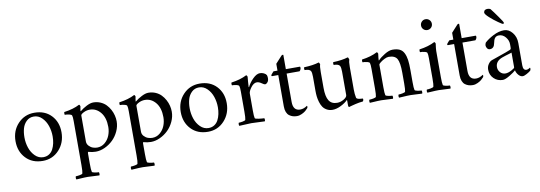

<svg xmlns="http://www.w3.org/2000/svg" viewBox="-64 -1091 4915 1749"><g transform="rotate(-10 2394.0 -216.5)"><path d="M41 -212.9Q41 -309.6 102.1 -374.3Q163.1 -439 253.9 -439Q351.1 -439 409.4 -377.7Q467.8 -316.4 467.8 -221.2Q467.8 -124.5 407.2 -58.8Q346.7 6.8 255.9 6.8Q158.7 6.8 99.9 -55.2Q41 -117.2 41 -212.9ZM127 -232.9Q127 -182.6 142.6 -136.2Q158.2 -89.8 190.7 -57.9Q223.1 -25.9 266.1 -25.9Q296.9 -25.9 319.8 -40.5Q342.8 -55.2 356 -80.3Q369.1 -105.5 375.5 -135.3Q381.8 -165 381.8 -198.2Q381.8 -248.5 366.2 -295.2Q350.6 -341.8 318.1 -373.8Q285.6 -405.8 243.2 -405.8Q202.6 -405.8 175.5 -379.6Q148.4 -353.5 137.7 -316.2Q127 -278.8 127 -232.9Z M524.9 -372.1Q522.9 -374 522.7 -384Q522.5 -394 524.9 -397.9Q609.9 -409.2 668 -439.9Q671.4 -439.9 675 -433.8Q678.7 -427.7 678.7 -423.8L675.3 -405.8Q671.9 -387.7 671.9 -382.8Q671.9 -378.9 673.8 -378.9Q674.8 -378.9 676.8 -380.9Q700.2 -400.9 736.1 -419.4Q772 -438 798.8 -438Q834.5 -438 865 -424.8Q895.5 -411.6 916.3 -390.1Q937 -368.7 951.7 -341.6Q966.3 -314.5 973.1 -286.4Q980 -258.3 980 -231.9Q980 -185.1 959.2 -140.4Q938.5 -95.7 905.3 -63.5Q872.1 -31.2 829.6 -11.7Q787.1 7.8 745.6 7.8Q711.4 7.8 675.8 -2.9Q671.9 2 671.9 9.8V106.9Q671.9 165 676.8 181.2Q678.7 188.5 701.7 192.6Q724.6 196.8 739.7 196.8Q742.7 200.7 742.9 211.4Q743.2 222.2 739.7 226.1Q637.2 221.2 632.8 221.2Q615.2 221.2 599.1 221.9Q583 222.7 562 224.1Q541 225.6 526.9 226.1Q523.4 222.2 523.7 211.4Q523.9 200.7 526.9 196.8Q542 196.8 564.9 192.6Q587.9 188.5 589.8 181.2Q594.7 165 594.7 106.9V-301.8Q594.7 -341.8 589.8 -354Q586.9 -361.8 570.8 -366.2Q554.7 -370.6 543.9 -371.3Q533.2 -372.1 524.9 -372.1ZM671.9 -100.1Q671.9 -76.2 688.2 -58.6Q704.6 -41 724.9 -33.9Q745.1 -26.9 764.6 -26.9Q804.2 -26.9 835 -52.2Q865.7 -77.6 880.9 -115.5Q896 -153.3 896 -194.8Q896 -280.8 855.7 -329.8Q815.4 -378.9 755.9 -378.9Q726.6 -378.9 699.2 -365Q671.9 -351.1 671.9 -339.8Z M1034.7 -372.1Q1032.7 -374 1032.5 -384Q1032.2 -394 1034.7 -397.9Q1119.6 -409.2 1177.7 -439.9Q1181.2 -439.9 1184.8 -433.8Q1188.5 -427.7 1188.5 -423.8L1185.1 -405.8Q1181.6 -387.7 1181.6 -382.8Q1181.6 -378.9 1183.6 -378.9Q1184.6 -378.9 1186.5 -380.9Q1210 -400.9 1245.8 -419.4Q1281.7 -438 1308.6 -438Q1344.2 -438 1374.8 -424.8Q1405.3 -411.6 1426 -390.1Q1446.8 -368.7 1461.4 -341.6Q1476.1 -314.5 1482.9 -286.4Q1489.7 -258.3 1489.7 -231.9Q1489.7 -185.1 1469 -140.4Q1448.2 -95.7 1415 -63.5Q1381.8 -31.2 1339.4 -11.7Q1296.9 7.8 1255.4 7.8Q1221.2 7.8 1185.5 -2.9Q1181.6 2 1181.6 9.8V106.9Q1181.6 165 1186.5 181.2Q1188.5 188.5 1211.4 192.6Q1234.4 196.8 1249.5 196.8Q1252.4 200.7 1252.7 211.4Q1252.9 222.2 1249.5 226.1Q1147 221.2 1142.6 221.2Q1125 221.2 1108.9 221.9Q1092.8 222.7 1071.8 224.1Q1050.8 225.6 1036.6 226.1Q1033.2 222.2 1033.4 211.4Q1033.7 200.7 1036.6 196.8Q1051.8 196.8 1074.7 192.6Q1097.7 188.5 1099.6 181.2Q1104.5 165 1104.5 106.9V-301.8Q1104.5 -341.8 1099.6 -354Q1096.7 -361.8 1080.6 -366.2Q1064.5 -370.6 1053.7 -371.3Q1043 -372.1 1034.7 -372.1ZM1181.6 -100.1Q1181.6 -76.2 1198 -58.6Q1214.4 -41 1234.6 -33.9Q1254.9 -26.9 1274.4 -26.9Q1314 -26.9 1344.7 -52.2Q1375.5 -77.6 1390.6 -115.5Q1405.8 -153.3 1405.8 -194.8Q1405.8 -280.8 1365.5 -329.8Q1325.2 -378.9 1265.6 -378.9Q1236.3 -378.9 1209 -365Q1181.6 -351.1 1181.6 -339.8Z M1569.3 -212.9Q1569.3 -309.6 1630.4 -374.3Q1691.4 -439 1782.2 -439Q1879.4 -439 1937.7 -377.7Q1996.1 -316.4 1996.1 -221.2Q1996.1 -124.5 1935.5 -58.8Q1875 6.8 1784.2 6.8Q1687 6.8 1628.2 -55.2Q1569.3 -117.2 1569.3 -212.9ZM1655.3 -232.9Q1655.3 -182.6 1670.9 -136.2Q1686.5 -89.8 1719 -57.9Q1751.5 -25.9 1794.4 -25.9Q1825.2 -25.9 1848.1 -40.5Q1871.1 -55.2 1884.3 -80.3Q1897.5 -105.5 1903.8 -135.3Q1910.2 -165 1910.2 -198.2Q1910.2 -248.5 1894.5 -295.2Q1878.9 -341.8 1846.4 -373.8Q1814 -405.8 1771.5 -405.8Q1731 -405.8 1703.9 -379.6Q1676.8 -353.5 1666 -316.2Q1655.3 -278.8 1655.3 -232.9Z M2071.3 -372.1Q2069.3 -374 2069.1 -384Q2068.8 -394 2071.3 -397.9Q2155.3 -409.2 2213.9 -439.9Q2217.3 -439.9 2221.2 -433.8Q2225.1 -427.7 2225.1 -423.8Q2224.1 -418 2221.2 -378.9Q2218.3 -339.8 2218.3 -332Q2218.3 -330.1 2219 -329.6Q2219.7 -329.1 2220.7 -329.3Q2221.7 -329.6 2222.2 -330.1Q2239.7 -367.2 2274.7 -402.1Q2309.6 -437 2340.3 -437Q2359.4 -437 2376.7 -428.7Q2394 -420.4 2400.9 -408.2Q2405.3 -395 2405.3 -380.9Q2405.3 -356.4 2393.8 -342.8Q2382.3 -329.1 2372.1 -329.1Q2360.4 -329.1 2342.3 -342.8Q2318.4 -359.9 2298.3 -359.9Q2269.5 -359.9 2243.9 -325.7Q2218.3 -291.5 2218.3 -270V-116.2Q2218.3 -58.1 2223.1 -42Q2225.1 -34.7 2258.3 -30.3Q2291.5 -25.9 2309.1 -25.9Q2312 -22 2312.3 -11.5Q2312.5 -1 2309.1 2.9Q2206.5 -2 2185.1 -2Q2175.8 -2 2073.2 2.9Q2069.8 -1 2070.1 -11.5Q2070.3 -22 2073.2 -25.9Q2087.9 -25.9 2111.1 -30.3Q2134.3 -34.7 2136.2 -42Q2141.1 -58.1 2141.1 -116.2V-301.8Q2141.1 -341.8 2136.2 -354Q2133.3 -361.8 2117.2 -366.2Q2101.1 -370.6 2090.3 -371.3Q2079.6 -372.1 2071.3 -372.1Z M2439.9 -399.9Q2439.9 -402.3 2451.2 -415.5Q2462.4 -428.7 2465.8 -432.1H2502.9V-495.1Q2511.2 -504.4 2526.1 -520.8Q2541 -537.1 2552 -549.1Q2563 -561 2564 -562Q2566.4 -564.5 2570.3 -565.4Q2574.2 -566.4 2577.1 -565.7Q2580.1 -564.9 2580.1 -563V-432.1H2709Q2713.9 -432.1 2713.9 -420.9Q2713.9 -405.3 2699.7 -391.1H2580.1V-128.9Q2580.1 -46.9 2646 -46.9Q2678.7 -46.9 2710.9 -69.8Q2713.9 -68.4 2713.9 -63Q2713.9 -51.8 2710 -47.9Q2700.2 -36.6 2687.7 -25.9Q2675.3 -15.1 2652.3 -4.2Q2629.4 6.8 2606.9 6.8Q2586.4 6.8 2569.1 1.7Q2551.8 -3.4 2536.1 -14.9Q2520.5 -26.4 2511.7 -48.3Q2502.9 -70.3 2502.9 -101.1V-391.1H2444.8Q2439.9 -391.1 2439.9 -399.9Z M2747.6 -394Q2745.1 -396.5 2744.9 -406.2Q2744.6 -416 2747.6 -419.9Q2830.1 -422.9 2884.3 -439.9Q2887.7 -439.9 2891.6 -432.1Q2895.5 -424.3 2895.5 -419.9Q2888.7 -406.2 2888.7 -351.1V-204.1Q2888.7 -124 2912.4 -86.4Q2936 -48.8 2988.3 -48.8Q3020.5 -48.8 3050.5 -67.1Q3080.6 -85.4 3080.6 -104V-319.8Q3080.6 -357.9 3072.3 -374Q3061.5 -394 3016.6 -394Q3014.2 -396.5 3013.9 -406.2Q3013.7 -416 3016.6 -419.9Q3099.1 -422.9 3153.3 -439.9Q3156.7 -439.9 3160.6 -430.2Q3164.6 -420.4 3164.6 -416Q3157.2 -401.4 3157.2 -351.1V-141.1Q3157.2 -99.6 3164.6 -64.9Q3166 -58.6 3175.5 -54.4Q3185.1 -50.3 3194.8 -49.1Q3204.6 -47.9 3213.9 -47.4Q3223.1 -46.9 3223.6 -46.9Q3226.6 -45.4 3226.6 -36.1Q3226.6 -33.2 3223.9 -26.6Q3221.2 -20 3218.3 -20Q3203.6 -19 3185.1 -15.9Q3166.5 -12.7 3150.1 -8.8Q3133.8 -4.9 3119.9 -1.2Q3106 2.4 3097.2 4.9L3088.4 7.8Q3085 7.8 3082.8 2.9Q3080.6 -2 3080.6 -7.8V-54.2L3078.6 -59.1Q3055.7 -34.7 3013.9 -13.9Q2972.2 6.8 2936.5 6.8Q2906.2 6.8 2883.1 -6.1Q2859.9 -19 2846.7 -38.6Q2833.5 -58.1 2825.2 -85.9Q2816.9 -113.8 2814.2 -138.7Q2811.5 -163.6 2811.5 -191.9V-319.8Q2811.5 -358.9 2803.7 -374Q2793 -394 2747.6 -394Z M3279.3 -372.1Q3277.3 -374 3277.1 -384Q3276.9 -394 3279.3 -397.9Q3363.3 -409.2 3421.9 -439.9Q3425.3 -439.9 3429.2 -433.8Q3433.1 -427.7 3433.1 -423.8Q3427.2 -382.8 3427.2 -367.2Q3427.2 -362.8 3429.2 -362.8Q3429.7 -362.8 3432.1 -365.2Q3452.1 -387.2 3493.7 -412.6Q3535.2 -438 3566.9 -438Q3606.9 -438 3632.6 -425.8Q3658.2 -413.6 3672.1 -385.7Q3686 -357.9 3691.2 -321Q3696.3 -284.2 3696.3 -226.1V-116.2Q3696.3 -58.1 3701.2 -42Q3703.1 -34.7 3726.3 -30.3Q3749.5 -25.9 3764.2 -25.9Q3767.1 -22 3767.3 -11.5Q3767.6 -1 3764.2 2.9Q3661.6 -2 3657.2 -2Q3639.6 -2 3623.5 -1.2Q3607.4 -0.5 3586.4 1Q3565.4 2.4 3551.3 2.9Q3547.9 -1 3548.1 -11.5Q3548.3 -22 3551.3 -25.9Q3565.9 -25.9 3589.1 -30.3Q3612.3 -34.7 3614.3 -42Q3619.1 -58.1 3619.1 -116.2V-215.8Q3619.1 -310.1 3598.9 -345Q3578.6 -379.9 3521 -379.9Q3503.9 -379.9 3480.7 -367.9Q3457.5 -356 3441.9 -343Q3426.3 -330.1 3426.3 -325.2V-116.2Q3426.3 -58.1 3431.2 -42Q3433.1 -34.7 3456.3 -30.3Q3479.5 -25.9 3494.1 -25.9Q3497.1 -22 3497.3 -11.5Q3497.6 -1 3494.1 2.9Q3391.6 -2 3387.2 -2Q3369.6 -2 3353.5 -1.2Q3337.4 -0.5 3316.4 1Q3295.4 2.4 3281.2 2.9Q3277.8 -1 3278.1 -11.5Q3278.3 -22 3281.2 -25.9Q3295.9 -25.9 3319.1 -30.3Q3342.3 -34.7 3344.2 -42Q3349.1 -58.1 3349.1 -116.2V-297.9Q3349.1 -341.8 3344.2 -354Q3341.3 -361.8 3325.2 -366.2Q3309.1 -370.6 3298.3 -371.3Q3287.6 -372.1 3279.3 -372.1Z M3811 -372.1Q3809.1 -374 3808.8 -384Q3808.6 -394 3811 -397.9Q3895 -409.2 3953.6 -439.9Q3957 -439.9 3960.9 -433.8Q3964.8 -427.7 3964.8 -423.8Q3958 -376 3958 -357.9V-116.2Q3958 -58.1 3962.9 -42Q3964.8 -34.7 3988 -30.3Q4011.2 -25.9 4025.9 -25.9Q4028.8 -22 4029.1 -11.5Q4029.3 -1 4025.9 2.9Q3923.3 -2 3918.9 -2Q3901.4 -2 3885.3 -1.2Q3869.1 -0.5 3848.1 1Q3827.1 2.4 3813 2.9Q3809.6 -1 3809.8 -11.5Q3810.1 -22 3813 -25.9Q3827.6 -25.9 3850.8 -30.3Q3874 -34.7 3876 -42Q3880.9 -58.1 3880.9 -116.2V-301.8Q3880.9 -341.8 3876 -354Q3873 -361.8 3856.9 -366.2Q3840.8 -370.6 3830.1 -371.3Q3819.3 -372.1 3811 -372.1ZM3876.2 -573.5Q3861.8 -587.9 3861.8 -608.9Q3861.8 -629.9 3876.2 -644.5Q3890.6 -659.2 3911.6 -659.2Q3932.6 -659.2 3947.3 -644.5Q3961.9 -629.9 3961.9 -608.9Q3961.9 -587.9 3947.3 -573.5Q3932.6 -559.1 3911.6 -559.1Q3890.6 -559.1 3876.2 -573.5Z M4066.4 -399.9Q4066.4 -402.3 4077.6 -415.5Q4088.9 -428.7 4092.3 -432.1H4129.4V-495.1Q4137.7 -504.4 4152.6 -520.8Q4167.5 -537.1 4178.5 -549.1Q4189.5 -561 4190.4 -562Q4192.9 -564.5 4196.8 -565.4Q4200.7 -566.4 4203.6 -565.7Q4206.5 -564.9 4206.5 -563V-432.1H4335.4Q4340.3 -432.1 4340.3 -420.9Q4340.3 -405.3 4326.2 -391.1H4206.5V-128.9Q4206.5 -46.9 4272.5 -46.9Q4305.2 -46.9 4337.4 -69.8Q4340.3 -68.4 4340.3 -63Q4340.3 -51.8 4336.4 -47.9Q4326.7 -36.6 4314.2 -25.9Q4301.8 -15.1 4278.8 -4.2Q4255.9 6.8 4233.4 6.8Q4212.9 6.8 4195.6 1.7Q4178.2 -3.4 4162.6 -14.9Q4147 -26.4 4138.2 -48.3Q4129.4 -70.3 4129.4 -101.1V-391.1H4071.3Q4066.4 -391.1 4066.4 -399.9Z M4394 -106.9Q4394 -135.7 4409.7 -158.2Q4425.3 -180.7 4443.8 -187Q4460.4 -192.9 4504.2 -208Q4547.9 -223.1 4577.1 -233.6Q4606.4 -244.1 4619.1 -250Q4626.5 -252.9 4628.7 -257.3Q4630.9 -261.7 4630.9 -274.9V-301.8Q4630.9 -336.9 4605.5 -367.4Q4580.1 -397.9 4544.9 -397.9Q4520 -397.9 4507.6 -382.6Q4495.1 -367.2 4489.7 -335.9Q4481.4 -288.1 4442.9 -288.1Q4427.7 -288.1 4418.2 -301Q4408.7 -314 4408.7 -330.1Q4408.7 -333.5 4411.1 -342Q4413.6 -350.6 4416 -354Q4446.8 -382.8 4498 -409.4Q4549.3 -436 4598.1 -436Q4641.6 -436 4674.3 -396Q4707 -356 4707 -298.8V-92.8Q4707 -45.9 4737.8 -45.9Q4742.2 -45.9 4746.3 -46.9Q4750.5 -47.9 4753.7 -49.1Q4756.8 -50.3 4760 -52Q4763.2 -53.7 4765.1 -54.9Q4767.1 -56.2 4768.8 -57.6Q4770.5 -59.1 4771 -59.1Q4774.9 -59.1 4774.9 -50.8Q4774.9 -40.5 4770 -32.2Q4758.3 -21.5 4733.6 -7.8Q4709 5.9 4694.8 5.9Q4674.3 5.9 4656.5 -14.4Q4638.7 -34.7 4633.8 -59.1Q4619.1 -44.4 4576.4 -18.3Q4533.7 7.8 4510.7 7.8Q4461.4 7.8 4427.7 -25.1Q4394 -58.1 4394 -106.9ZM4477.1 -116.2Q4477.1 -87.9 4496.3 -66.9Q4515.6 -45.9 4543.9 -45.9Q4568.4 -45.9 4599.6 -62.3Q4630.9 -78.6 4630.9 -86.9V-223.1Q4564.5 -203.6 4538.1 -193.8Q4477.1 -169.9 4477.1 -116.2ZM4448.7 -625Q4448.7 -628.4 4449.7 -631.8Q4450.7 -635.3 4453.6 -640.9Q4456.5 -646.5 4464.6 -650.1Q4472.7 -653.8 4484.9 -653.8Q4491.2 -653.8 4497.8 -652.1Q4504.4 -650.4 4507.6 -648.7Q4510.7 -647 4511.7 -646Q4535.6 -616.2 4572.3 -563.7Q4608.9 -511.2 4608.9 -506.8Q4608.9 -494.1 4600.1 -494.1Q4594.7 -494.1 4557.6 -519.8Q4520.5 -545.4 4484.6 -577.9Q4448.7 -610.4 4448.7 -625Z"/></g></svg>

Font: Crimson
Style: Roman
Weight: 400
Version: Version 0.8